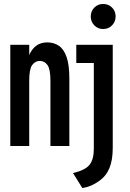

<svg xmlns="http://www.w3.org/2000/svg" viewBox="-20 -737 656 969"><path d="M395.5 212 348.5 136.5Q410 122 431.8 94.8Q453.5 67.5 453.5 14.5V-419H365V-511H549V9.5Q549 71 532.2 111.5Q515.5 152 479.5 177Q460.5 190.5 440.5 199.2Q420.5 208 395.5 212ZM500.5 -590.5Q474 -590.5 456 -609Q438 -627.5 438 -654Q438 -680.5 456 -698.8Q474 -717 500.5 -717Q527.5 -717 545.5 -698.8Q563.5 -680.5 563.5 -654Q563.5 -627.5 545.5 -609Q527.5 -590.5 500.5 -590.5ZM32 0V-511H127.5V-411.5L118.5 -417Q121 -460.5 147.5 -491.8Q174 -523 219 -523Q251.5 -523 276.8 -506.2Q302 -489.5 316 -449.5Q330 -409.5 330 -340V0H234.5V-330Q234.5 -388 219.5 -408.8Q204.5 -429.5 181 -429.5Q157.5 -429.5 142.5 -408.8Q127.5 -388 127.5 -331.5V0Z"/></svg>

Font: Overpass Mono SemiBold
Style: Regular
Weight: 600
Monospace: yes
Designer: Delve Withrington, Dave Bailey
Foundry: Delve Fonts LLC
Version: Version 4.000